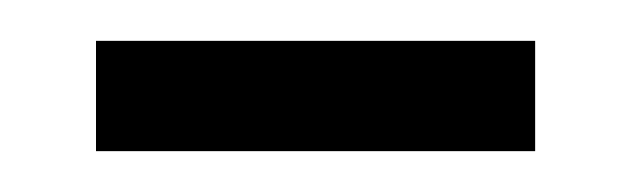

<svg xmlns="http://www.w3.org/2000/svg" viewBox="-20 -318 309 94"><path d="M27 -244H242V-298H27Z"/></svg>

Font: Noto Sans Arabic ExtCond Light
Style: Regular
Weight: 300
Width: 2
Designer: Monotype Design Team, Nadine Chahine, Nizar Qandah and Khaled Hosny
Foundry: Monotype Imaging Inc.
Version: Version 2.012